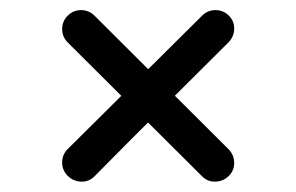

<svg xmlns="http://www.w3.org/2000/svg" viewBox="-20 -454 586 380"><path d="M380 -423Q391 -434 406.5 -434Q422 -434 433 -423Q444 -412 443.5 -396.5Q443 -381 432 -370Q366 -304 299.5 -238Q233 -172 167 -105Q167 -105 167 -105Q167 -105 167 -105Q156 -94 140.5 -94.5Q125 -95 114 -106Q103 -117 103 -132.5Q103 -148 114 -159Q247 -291 380 -423Q380 -423 380 -423Q380 -423 380 -423ZM114 -423Q125 -434 140.5 -434Q156 -434 167 -423Q233 -357 299.5 -291Q366 -225 432 -159Q443 -148 443.5 -132.5Q444 -117 433 -106Q422 -95 406.5 -94.5Q391 -94 380 -105Q313 -172 246.5 -238Q180 -304 114 -370Q103 -381 103 -396.5Q103 -412 114 -423Z"/></svg>

Font: FRB American Cursive Guidelines Arrows Extrabold
Style: Bold Italic
Weight: 800
Italic angle: -25°
Version: Version 2.0;Modular Font Editor K font №1